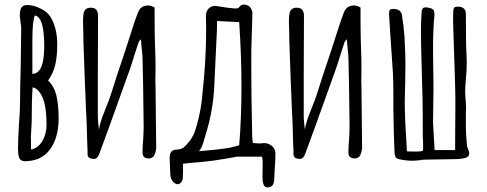

<svg xmlns="http://www.w3.org/2000/svg" viewBox="-20 -697 2137 842"><path d="M63 -9Q59 -21 59 -43Q59 -86 63 -149Q68 -209 68 -256Q68 -309 71 -415L73 -573Q73 -582 70 -600L67 -625V-630Q67 -653 74 -664Q81 -675 100 -675Q126 -675 157 -660Q188 -645 202 -622Q231 -574 231 -502Q231 -448 222 -411.5Q213 -375 191 -344Q218 -318 227.5 -277.5Q237 -237 237 -176Q237 -115 216 -70Q192 -19 146 0Q118 10 90 10Q68 10 63 -9ZM174 -494Q174 -623 133 -629Q122 -606 122 -521V-373Q174 -374 174 -494ZM184 -150Q184 -192 179 -224Q175 -249 168.5 -265.5Q162 -282 151 -296Q139 -311 123 -314Q119 -257 119 -163Q119 -157 117 -125L115 -91Q115 -89 116 -88V-86V-41Q148 -48 166 -79Q184 -110 184 -150Z M364 -19V-34Q362 -76 360 -160Q356 -233 355 -272Q352 -333 348 -455Q347 -476 346 -513Q345 -550 345 -569Q344 -580 344 -600Q344 -623 346 -634Q350 -665 380 -663Q408 -663 410 -631V-619L409 -367V-248V-188Q409 -174 411 -155.5Q413 -137 414 -129Q419 -158 430.5 -188.5Q442 -219 445 -226Q460 -262 467 -285Q491 -362 529 -474Q537 -497 547 -530Q574 -615 584 -640Q593 -664 611 -670Q620 -673 629 -673Q643 -673 658 -664V-616Q658 -541 661 -461Q662 -444 662 -410V-381Q662 -372 661.5 -357Q661 -342 662 -322L665 -52Q665 -37 658 -19Q655 -11 648 -6.5Q641 -2 633 -2Q605 -2 605 -28Q605 -58 608 -86Q610 -124 610 -144Q608 -342 605 -440Q605 -455 601 -489L598 -525Q589 -515 588 -512L572 -463Q556 -411 547 -386L460 -144L415 -21Q407 0 391 0Q388 0 378 -2Q365 -6 364 -19Z M1152 125Q1140 125 1135 110Q1131 98 1131 80L1132 11Q1132 5 1131 0Q1130 -5 1129 -10H1014Q1024 -10 966.5 -0.5Q909 9 877 12L832 16L782 21Q782 30 782.5 43Q783 56 782 74V79Q782 95 774 103Q766 111 759 111Q755 111 747 107Q729 94 727 71L724 -2Q722 -41 756 -41Q775 -42 786 -51Q797 -60 812 -79Q827 -99 835.5 -123.5Q844 -148 852 -183Q861 -221 865 -257Q869 -293 875 -360Q884 -465 884 -571L883 -627Q883 -646 894 -658.5Q905 -671 924 -671Q930 -671 933 -670Q979 -662 1008 -660H1013Q1026 -660 1028 -665Q1037 -677 1050 -677Q1059 -677 1066 -673Q1082 -667 1087 -643L1082 -472Q1082 -333 1083 -264Q1083 -228 1085 -154L1086 -99Q1086 -91 1087 -84Q1088 -77 1089 -70Q1109 -68 1119 -68Q1127 -68 1131 -69Q1153 -72 1170.5 -58.5Q1188 -45 1188 -24Q1188 3 1184 57Q1184 71 1182 97Q1180 118 1164 123Q1156 125 1152 125ZM876 -36Q932 -41 964.5 -45.5Q997 -50 1029 -60Q1039 -181 1039 -319Q1039 -447 1029 -600Q1003 -601 932 -605L931 -558Q923 -404 920 -328Q916 -214 881 -104Q879 -98 872.5 -74.5Q866 -51 853 -34Z M1267 -19V-34Q1265 -76 1263 -160Q1259 -233 1258 -272Q1255 -333 1251 -455Q1250 -476 1249 -513Q1248 -550 1248 -569Q1247 -580 1247 -600Q1247 -623 1249 -634Q1253 -665 1283 -663Q1311 -663 1313 -631V-619L1312 -367V-248V-188Q1312 -174 1314 -155.5Q1316 -137 1317 -129Q1322 -158 1333.5 -188.5Q1345 -219 1348 -226Q1363 -262 1370 -285Q1394 -362 1432 -474Q1440 -497 1450 -530Q1477 -615 1487 -640Q1496 -664 1514 -670Q1523 -673 1532 -673Q1546 -673 1561 -664V-616Q1561 -541 1564 -461Q1565 -444 1565 -410V-381Q1565 -372 1564.5 -357Q1564 -342 1565 -322L1568 -52Q1568 -37 1561 -19Q1558 -11 1551 -6.5Q1544 -2 1536 -2Q1508 -2 1508 -28Q1508 -58 1511 -86Q1513 -124 1513 -144Q1511 -342 1508 -440Q1508 -455 1504 -489L1501 -525Q1492 -515 1491 -512L1475 -463Q1459 -411 1450 -386L1363 -144L1318 -21Q1310 0 1294 0Q1291 0 1281 -2Q1268 -6 1267 -19Z M1729 1Q1717 -2 1713.5 -11Q1710 -20 1710 -33Q1707 -95 1705 -220V-283Q1705 -346 1703 -378Q1702 -390 1691 -556L1686 -637Q1686 -649 1690 -653.5Q1694 -658 1704 -658Q1739 -658 1743 -629Q1751 -578 1754 -535Q1758 -457 1758 -417L1757 -336Q1755 -280 1755 -254Q1755 -182 1762 -80L1764 -41Q1764 -38 1766 -33Q1769 -33 1802 -32.5Q1835 -32 1835 -38Q1836 -52 1835.5 -63Q1835 -74 1835 -82Q1834 -92 1834 -111Q1834 -211 1833 -261L1830 -374Q1826 -500 1826 -561Q1826 -604 1829 -644Q1830 -657 1835.5 -661.5Q1841 -666 1855 -664Q1875 -661 1880.5 -654Q1886 -647 1885 -628Q1879 -569 1879 -481L1880 -392Q1881 -363 1881 -305Q1879 -207 1879 -160Q1881 -114 1883 -89L1886 -39H1976V-77L1977 -237Q1977 -290 1976 -317Q1975 -360 1973 -417.5Q1971 -475 1970 -505L1967 -601Q1967 -634 1968 -651Q1969 -661 1973 -664.5Q1977 -668 1989 -668Q2008 -667 2016 -658Q2024 -649 2023 -630L2024 -501L2025 -476Q2027 -442 2027 -426Q2027 -404 2026 -388Q2025 -372 2024 -362Q2020 -318 2020 -296L2021 -270Q2023 -252 2023 -243Q2024 -227 2023.5 -214.5Q2023 -202 2023 -194V-145Q2023 -124 2024 -108Q2025 -92 2026 -81L2028 -59Q2028 -55 2030.5 -49Q2033 -43 2034 -40Q2038 -30 2038 -25Q2038 -9 2019 -4Q1999 1 1969 1L1846 3Q1832 3 1818 6Q1798 8 1789 8Q1762 8 1729 1Z"/></svg>

Font: Amatic SC
Style: Bold
Weight: 700
Designer: Multiple Designers
Foundry: Vernon Adams
Version: Version 2.505